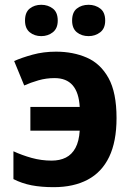

<svg xmlns="http://www.w3.org/2000/svg" viewBox="-20 -772 552 802"><path d="M204.1 9.8Q152.3 9.8 111.8 2Q71.3 -5.9 36.1 -23.9V-140.1Q72.3 -123.5 112.5 -112.3Q152.8 -101.1 195.8 -101.1Q230 -101.1 255.1 -113.8Q280.3 -126.5 295.2 -154.1Q310.1 -181.6 313 -226.1H106.9V-325.2H313Q309.6 -385.7 283.4 -415.8Q257.3 -445.8 208 -445.8Q172.9 -445.8 140.6 -436.5Q108.4 -427.2 81.1 -415L39.1 -517.1Q70.8 -531.2 116.2 -543.7Q161.6 -556.2 213.9 -556.2Q285.6 -556.2 342.8 -531.2Q399.9 -506.3 433.3 -446Q466.8 -385.7 466.8 -278.8Q466.8 -180.7 436 -116.7Q405.3 -52.7 346.4 -21.5Q287.6 9.8 204.1 9.8ZM84.5 -686Q84.5 -720.7 104.2 -736.3Q124 -752 152.3 -752Q180.2 -752 200.7 -736.3Q221.2 -720.7 221.2 -686Q221.2 -653.3 200.7 -637.2Q180.2 -621.1 152.3 -621.1Q124 -621.1 104.2 -637.2Q84.5 -653.3 84.5 -686ZM281.2 -686Q281.2 -720.7 301 -736.3Q320.8 -752 350.1 -752Q377.9 -752 398.7 -736.3Q419.4 -720.7 419.4 -686Q419.4 -653.3 398.7 -637.2Q377.9 -621.1 350.1 -621.1Q320.8 -621.1 301 -637.2Q281.2 -653.3 281.2 -686Z"/></svg>

Font: Wonky
Style: Regular
Weight: 400
Designer: Monotype Design Team
Foundry: Monotype Imaging Inc.
Version: Version 3.000